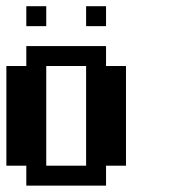

<svg xmlns="http://www.w3.org/2000/svg" viewBox="-20 -582 540 602"><path d="M62.5 -562.5V-500H125V-562.5ZM250 -562.5V-500H312.5V-562.5ZM312.5 -437.5H62.5V-375H0V-62.5H62.5V0H312.5V-62.5H375V-375H312.5ZM250 -375V-62.5H125V-375Z"/></svg>

Font: Chicago Kare
Style: Regular
Weight: 400
Designer: Duane King
Version: Version 1.001;hotconv 1.0.109;makeotfexe 2.5.65596